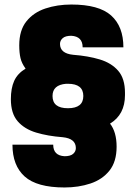

<svg xmlns="http://www.w3.org/2000/svg" viewBox="-20 -814 600 848"><path d="M265 14Q143 14 89 -34.5Q35 -83 35 -175H215Q215 -127 265 -124Q291 -124 303 -134.5Q315 -145 315 -160Q315 -202 257 -208Q191 -213 139.5 -228.5Q88 -244 58 -278.5Q28 -313 28 -376Q28 -424 42.5 -456.5Q57 -489 93 -511Q76 -534 70.5 -557.5Q65 -581 65 -614Q65 -680 96.5 -719.5Q128 -759 180.5 -776.5Q233 -794 295 -794Q417 -794 471 -745.5Q525 -697 525 -605H345Q345 -653 295 -656Q269 -656 257 -645.5Q245 -635 245 -620Q245 -578 303 -572Q369 -567 420.5 -551.5Q472 -536 502 -501.5Q532 -467 532 -404V-394Q532 -308 466 -268Q495 -231 495 -166Q495 -100 463.5 -60.5Q432 -21 379.5 -3.5Q327 14 265 14ZM280 -336Q348 -336 348 -390Q348 -444 280 -444H272Q212 -439 212 -390Q212 -336 280 -336Z"/></svg>

Font: Tanohe Sans Black
Style: Regular
Weight: 900
Designer: Village Type and Design LLC & Cristiano Sobral
Foundry: Cooper Hewitt Smithsonian Design Museum
Version: Version 1.00;March 11, 2020;FontCreator 12.0.0.2522 64-bit; 